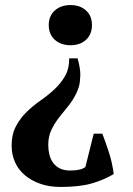

<svg xmlns="http://www.w3.org/2000/svg" viewBox="-20 -532 526 760"><path d="M344 -433Q344 -396 320.5 -374.5Q297 -353 259 -353Q221 -353 197 -374.5Q173 -396 173 -433Q173 -469 197 -490.5Q221 -512 259 -512Q297 -512 320.5 -490.5Q344 -469 344 -433ZM351 -3H385Q390 10 397 29.5Q404 49 411 70.5Q418 92 423 115Q428 138 430 157Q392 180 343.5 194Q295 208 220 208Q175 208 139.5 195.5Q104 183 78.5 161.5Q53 140 39.5 110Q26 80 26 45Q26 0 43 -32Q60 -64 85 -88.5Q110 -113 139.5 -133.5Q169 -154 194.5 -177.5Q220 -201 237 -230Q254 -259 254 -301H287Q298 -264 298 -235Q298 -228 296 -207.5Q294 -187 281 -160.5Q268 -134 249.5 -111.5Q231 -89 213.5 -66.5Q196 -44 183.5 -18Q171 8 171 42Q171 62 175.5 80Q180 98 190 112Q200 126 216.5 134.5Q233 143 257 143Q301 143 318 129Z"/></svg>

Font: PTSerif
Style: Bold
Weight: 700
Designer: A.Korolkova, O.Umpeleva, V.Yefimov
Foundry: ParaType Ltd
Version: Version 1.000W OFL; ttfautohint (v1.2) -l 8 -r 50 -G 200 -x 